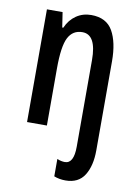

<svg xmlns="http://www.w3.org/2000/svg" viewBox="-88 -674 647 906"><g transform="rotate(10 235.5 -221.0)"><path d="M290 174Q260 174 235 164V81Q255 89 272 89Q315 89 315 8V-407Q315 -529 248 -529Q202 -529 180.5 -487.5Q159 -446 159 -340V-66H64V-606H139L150 -534H155Q172 -573 203.5 -594.5Q235 -616 275 -616Q348 -616 378.5 -562.5Q409 -509 409 -418V9Q409 83 380.5 128.5Q352 174 290 174Z"/></g></svg>

Font: Noto Sans Malayalam UI ExtraCondensed Medium
Style: Regular
Weight: 500
Width: 2
Designer: Jelle Bosma - Monotype Design Team
Foundry: Monotype Imaging Inc.
Version: Version 2.104; ttfautohint (v1.8.4.7-5d5b)